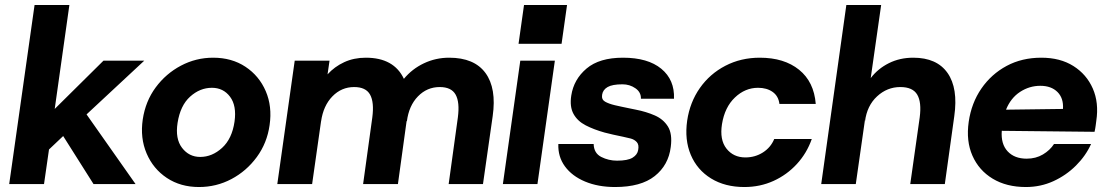

<svg xmlns="http://www.w3.org/2000/svg" viewBox="-20 -740 4450 772"><path d="M17 0 119 -720H259L200 -302L396 -496H560L328 -280L525 0H356L234 -193L177 -139L157 0Z M780 12Q706 12 651 -24.5Q596 -61 569.5 -123Q543 -185 554 -260Q565 -333 606 -388.5Q647 -444 707.5 -476Q768 -508 837 -508Q912 -508 967 -471.5Q1022 -435 1048.5 -373.5Q1075 -312 1064 -237Q1054 -165 1012.5 -108.5Q971 -52 910.5 -20Q850 12 780 12ZM785 -109Q833 -109 873 -145.5Q913 -182 923 -251Q932 -315 905 -351Q878 -387 832 -387Q784 -387 744.5 -351.5Q705 -316 694 -246Q684 -182 712 -145.5Q740 -109 785 -109Z M1095 0 1165 -496H1305L1297 -441Q1325 -472 1364 -490Q1403 -508 1451 -508Q1564 -508 1604 -423Q1637 -463 1684.5 -485.5Q1732 -508 1786 -508Q1887 -508 1932 -446.5Q1977 -385 1961 -273L1922 0H1784L1821 -268Q1829 -329 1812 -359.5Q1795 -390 1748 -390Q1697 -390 1660.5 -352.5Q1624 -315 1616 -252L1615 -254L1580 0H1440L1477 -268Q1485 -329 1468 -359.5Q1451 -390 1404 -390Q1353 -390 1316.5 -352.5Q1280 -315 1271 -252V-253L1235 0Z M2087 -720H2260L2238 -564H2065ZM2002 0 2072 -496H2211L2141 0Z M2453 12Q2385 12 2332.5 -10Q2280 -32 2251.5 -71Q2223 -110 2225 -161H2367Q2368 -124 2397.5 -109Q2427 -94 2461 -94Q2504 -94 2523.5 -106Q2543 -118 2546 -137Q2550 -158 2540.5 -168.5Q2531 -179 2516 -183Q2501 -187 2486 -190Q2470 -193 2446 -198.5Q2422 -204 2411 -207Q2368 -219 2335 -236Q2302 -253 2286 -282Q2270 -311 2277 -356Q2287 -421 2338.5 -464.5Q2390 -508 2485 -508Q2585 -508 2639 -463.5Q2693 -419 2690 -343H2557Q2558 -369 2535 -385Q2512 -401 2483 -401Q2442 -401 2423 -390Q2404 -379 2401 -359Q2398 -340 2412.5 -331.5Q2427 -323 2452 -317Q2462 -315 2479 -311Q2496 -307 2512.5 -304Q2529 -301 2537 -299Q2578 -291 2612.5 -276Q2647 -261 2665.5 -231.5Q2684 -202 2677 -149Q2668 -76 2612.5 -32Q2557 12 2453 12Z M2973 12Q2895 12 2839 -22.5Q2783 -57 2757.5 -117.5Q2732 -178 2743 -255Q2754 -329 2794 -386Q2834 -443 2896.5 -475.5Q2959 -508 3035 -508Q3133 -508 3193 -459.5Q3253 -411 3260 -322H3114Q3110 -354 3086.5 -370.5Q3063 -387 3028 -387Q2976 -387 2935 -348Q2894 -309 2883 -241Q2873 -178 2901 -142.5Q2929 -107 2977 -107Q3016 -107 3047.5 -127Q3079 -147 3093 -181H3244Q3224 -124 3184 -80.5Q3144 -37 3090 -12.5Q3036 12 2973 12Z M3282 0 3383 -720H3523L3481 -426Q3510 -464 3554 -486Q3598 -508 3652 -508Q3747 -508 3790 -446.5Q3833 -385 3817 -273L3779 0H3640L3678 -268Q3686 -329 3668 -359.5Q3650 -390 3600 -390Q3547 -390 3506.5 -352.5Q3466 -315 3458 -252V-259L3421 0Z M4105 12Q4027 12 3971.5 -21.5Q3916 -55 3890 -114Q3864 -173 3875 -250Q3886 -326 3926 -384Q3966 -442 4027.5 -475Q4089 -508 4167 -508Q4243 -508 4296 -474.5Q4349 -441 4374 -384Q4399 -327 4388 -254Q4387 -247 4385.5 -235Q4384 -223 4381 -210L4008 -214Q4004 -161 4031.5 -131.5Q4059 -102 4108 -102Q4145 -102 4173.5 -119Q4202 -136 4218 -161H4367Q4346 -114 4306.5 -74.5Q4267 -35 4215.5 -11.5Q4164 12 4105 12ZM4163 -395Q4119 -395 4081.5 -370.5Q4044 -346 4025 -299L4254 -302Q4257 -345 4232 -370Q4207 -395 4163 -395Z"/></svg>

Font: Host Grotesk Black
Style: Italic
Weight: 900
Italic angle: -8°
Designer: Doğukan Karapınar based on Poppins by Indian Type Foundry, Jonny Pinhorn
Foundry: Element Type
Version: Version 1.000; ttfautohint (v1.8.4.7-5d5b);gftools[0.9.33]